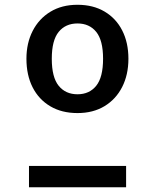

<svg xmlns="http://www.w3.org/2000/svg" viewBox="-20 -792 655 812"><path d="M307.7 -771.8Q373.8 -771.8 422.3 -743.1Q470.8 -714.4 496.9 -663.1Q523.1 -611.8 523.1 -543.6Q523.1 -475.9 496.7 -424.1Q470.3 -372.3 422.1 -343.1Q373.8 -313.8 307.7 -313.8Q241 -313.8 192.6 -342.6Q144.1 -371.3 117.9 -422.8Q91.8 -474.4 91.8 -543.6Q91.8 -609.7 118.2 -661.3Q144.6 -712.8 193.1 -742.3Q241.5 -771.8 307.7 -771.8ZM307.7 -692.8Q257.4 -692.8 228.2 -657.2Q199 -621.5 199 -543.6Q199 -465.1 228.2 -429.2Q257.4 -393.3 307.7 -393.3Q357.9 -393.3 386.9 -429.2Q415.9 -465.1 415.9 -543.6Q415.9 -621.5 386.9 -657.2Q357.9 -692.8 307.7 -692.8ZM513.3 -90.3V0H102.6V-90.3Z"/></svg>

Font: Fira Code Medium
Style: Regular
Weight: 500
Designer: Carrois Corporate, Edenspiekermann AG, Nikita Prokopov
Foundry: Carrois Corporate, Edenspiekermann AG, Nikita Prokopov
Version: Version 6.002